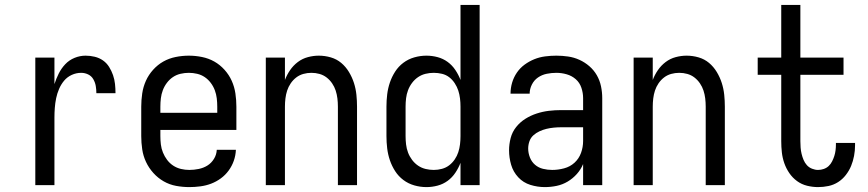

<svg xmlns="http://www.w3.org/2000/svg" viewBox="-20 -755 3540 783"><path d="M124 0V-520H202V-412Q209 -434 219.5 -455Q230 -476 246 -493Q262 -510 284 -519Q306 -528 329 -528Q348 -528 366.5 -523.5Q385 -519 400 -508.5Q415 -498 425 -482Q435 -466 441 -448.5Q447 -431 449 -412.5Q451 -394 451 -375H373Q373 -390 370.5 -404.5Q368 -419 360.5 -432Q353 -445 339.5 -451.5Q326 -458 311 -458Q291 -458 272.5 -449.5Q254 -441 241.5 -426Q229 -411 221 -392.5Q213 -374 209 -354.5Q205 -335 203.5 -315Q202 -295 202 -276V0Z M752 8Q725 8 698 3Q671 -2 647.5 -15.5Q624 -29 605.5 -49.5Q587 -70 575.5 -94.5Q564 -119 560 -146Q556 -173 556 -200V-320Q556 -347 560 -374Q564 -401 575 -425.5Q586 -450 604.5 -470.5Q623 -491 646 -504Q669 -517 696 -522.5Q723 -528 750 -528Q777 -528 804 -522.5Q831 -517 854 -504Q877 -491 895.5 -470.5Q914 -450 925 -425.5Q936 -401 940 -374Q944 -347 944 -320V-225H634V-200Q634 -183 636 -166Q638 -149 644.5 -133Q651 -117 661.5 -103Q672 -89 686.5 -79.5Q701 -70 718 -66Q735 -62 752 -62Q771 -62 790.5 -66Q810 -70 826 -80Q842 -90 852.5 -107Q863 -124 864 -144H942Q941 -121 933.5 -99.5Q926 -78 912.5 -59.5Q899 -41 880.5 -27.5Q862 -14 841 -6Q820 2 797 5Q774 8 752 8ZM866 -295V-320Q866 -337 864 -354Q862 -371 856 -387Q850 -403 839.5 -417Q829 -431 815 -440.5Q801 -450 784 -454Q767 -458 750 -458Q733 -458 716 -454Q699 -450 685 -440.5Q671 -431 660.5 -417Q650 -403 644 -387Q638 -371 636 -354Q634 -337 634 -320V-295Z M1064 0V-520H1142V-429Q1150 -450 1163 -469Q1176 -488 1194.5 -502Q1213 -516 1235.5 -522Q1258 -528 1280 -528Q1305 -528 1329 -521Q1353 -514 1371.5 -498.5Q1390 -483 1403 -461.5Q1416 -440 1423.5 -416.5Q1431 -393 1433.5 -368.5Q1436 -344 1436 -320V0H1358V-320Q1358 -337 1356 -353.5Q1354 -370 1349 -385.5Q1344 -401 1334.5 -415Q1325 -429 1312 -439Q1299 -449 1283 -453.5Q1267 -458 1250 -458Q1233 -458 1217 -453.5Q1201 -449 1188 -439Q1175 -429 1165.5 -415Q1156 -401 1151 -385.5Q1146 -370 1144 -353.5Q1142 -337 1142 -320V0Z M1719 8Q1694 8 1669.5 1Q1645 -6 1625 -21Q1605 -36 1591.5 -57Q1578 -78 1570 -101.5Q1562 -125 1559 -150Q1556 -175 1556 -200V-320Q1556 -345 1559 -370Q1562 -395 1570 -418.5Q1578 -442 1591.5 -463Q1605 -484 1625 -499Q1645 -514 1669.5 -521Q1694 -528 1719 -528Q1742 -528 1764.5 -522Q1787 -516 1805.5 -502.5Q1824 -489 1837 -469.5Q1850 -450 1858 -429V-735H1936V0H1858V-91Q1850 -70 1837 -50.5Q1824 -31 1805.5 -17.5Q1787 -4 1764.5 2Q1742 8 1719 8ZM1749 -62Q1766 -62 1782.5 -66.5Q1799 -71 1812 -81Q1825 -91 1834.5 -105Q1844 -119 1849 -134.5Q1854 -150 1856 -166.5Q1858 -183 1858 -200V-320Q1858 -337 1856 -353.5Q1854 -370 1849 -385.5Q1844 -401 1834.5 -415.5Q1825 -430 1812 -440Q1799 -450 1782.5 -454Q1766 -458 1749 -458Q1732 -458 1715.5 -454Q1699 -450 1685 -440.5Q1671 -431 1660.5 -417Q1650 -403 1644 -387Q1638 -371 1636 -354Q1634 -337 1634 -320V-200Q1634 -183 1636 -166Q1638 -149 1644 -133Q1650 -117 1660.5 -103Q1671 -89 1685 -79.5Q1699 -70 1715.5 -66Q1732 -62 1749 -62Z M2202 8Q2172 8 2143 -1Q2114 -10 2093.5 -32Q2073 -54 2064.5 -83Q2056 -112 2056 -142Q2056 -167 2062.5 -192Q2069 -217 2085 -237Q2101 -257 2122.5 -270.5Q2144 -284 2168.5 -292Q2193 -300 2218 -303Q2243 -306 2269 -306H2358V-355Q2358 -376 2351 -397Q2344 -418 2328 -432Q2312 -446 2291 -452Q2270 -458 2249 -458Q2229 -458 2209.5 -454Q2190 -450 2174 -439Q2158 -428 2149 -410Q2140 -392 2140 -373H2062Q2062 -396 2068.5 -418Q2075 -440 2088 -459Q2101 -478 2119.5 -491.5Q2138 -505 2159 -513.5Q2180 -522 2203 -525Q2226 -528 2249 -528Q2273 -528 2297 -524.5Q2321 -521 2343 -511Q2365 -501 2383.5 -485Q2402 -469 2414 -448Q2426 -427 2431 -403Q2436 -379 2436 -355V0H2358V-86Q2349 -64 2332.5 -45.5Q2316 -27 2295 -14.5Q2274 -2 2250 3Q2226 8 2202 8ZM2232 -62Q2256 -62 2280.5 -68.5Q2305 -75 2323 -91.5Q2341 -108 2349.5 -131.5Q2358 -155 2358 -180V-236H2269Q2254 -236 2238.5 -234.5Q2223 -233 2208.5 -229.5Q2194 -226 2180 -219.5Q2166 -213 2155 -203Q2144 -193 2139 -178.5Q2134 -164 2134 -149Q2134 -131 2141 -113Q2148 -95 2162 -83Q2176 -71 2194.5 -66.5Q2213 -62 2232 -62Z M2564 0V-520H2642V-429Q2650 -450 2663 -469Q2676 -488 2694.5 -502Q2713 -516 2735.5 -522Q2758 -528 2780 -528Q2805 -528 2829 -521Q2853 -514 2871.5 -498.5Q2890 -483 2903 -461.5Q2916 -440 2923.5 -416.5Q2931 -393 2933.5 -368.5Q2936 -344 2936 -320V0H2858V-320Q2858 -337 2856 -353.5Q2854 -370 2849 -385.5Q2844 -401 2834.5 -415Q2825 -429 2812 -439Q2799 -449 2783 -453.5Q2767 -458 2750 -458Q2733 -458 2717 -453.5Q2701 -449 2688 -439Q2675 -429 2665.5 -415Q2656 -401 2651 -385.5Q2646 -370 2644 -353.5Q2642 -337 2642 -320V0Z M3316 8Q3294 8 3271.5 2.5Q3249 -3 3230.5 -16.5Q3212 -30 3199 -49Q3186 -68 3178.5 -89.5Q3171 -111 3168.5 -133.5Q3166 -156 3166 -179V-450H3070V-520H3166V-735H3244V-520H3420V-450H3244V-179Q3244 -166 3245 -153Q3246 -140 3249 -127.5Q3252 -115 3257 -103Q3262 -91 3270.5 -81.5Q3279 -72 3291.5 -67Q3304 -62 3316 -62Q3328 -62 3339.5 -66Q3351 -70 3359.5 -78Q3368 -86 3373.5 -97Q3379 -108 3382.5 -119Q3386 -130 3387.5 -142Q3389 -154 3389 -166V-172H3467V-162Q3467 -141 3463 -119.5Q3459 -98 3451 -78.5Q3443 -59 3429.5 -41.5Q3416 -24 3398 -12.5Q3380 -1 3359 3.5Q3338 8 3316 8Z"/></svg>

Font: Iosevka NFM
Style: Regular
Weight: 400
Monospace: yes
Designer: Belleve Invis
Foundry: Belleve Invis
Version: Version 29.0.4; ttfautohint (v1.8.4);Nerd Fonts 3.3.0